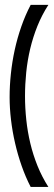

<svg xmlns="http://www.w3.org/2000/svg" viewBox="-20 -738 221 779"><path d="M19 -343.8Q19 -390.6 24.2 -439.2Q29.3 -487.8 39.8 -535.9Q50.3 -584 66.4 -630.1Q82.5 -676.3 104.5 -718.3H176.3Q149.9 -677.2 131.8 -632.3Q113.8 -587.4 102.5 -540Q91.3 -492.7 86.4 -444.3Q81.5 -396 81.5 -347.7Q81.5 -299.8 86.7 -251.7Q91.8 -203.6 103 -156.5Q114.3 -109.4 132.3 -64.7Q150.4 -20 176.3 20.5H104.5Q84 -19 68.1 -64.2Q52.2 -109.4 41.3 -156.7Q30.3 -204.1 24.7 -251.7Q19 -299.3 19 -343.8Z"/></svg>

Font: XAYAX
Style: Regular
Weight: 400
Designer: Peter Wiegel
Foundry: Peter Wiegel
Version: Version 1.000 2009 initial release